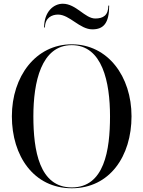

<svg xmlns="http://www.w3.org/2000/svg" viewBox="-20 -997 767 1027"><path d="M290.5 -919C352.5 -919 406 -840 474 -840C533 -840 564 -872 564 -967H559.5C559.5 -915 532 -898 489.5 -898C434.5 -898 387 -977 316 -977C267 -977 216 -935 216 -850H220.5C220.5 -902 257.5 -919 290.5 -919ZM364 10C567 10 683.5 -162 683.5 -375C683.5 -588 557 -760 364 -760C171 -760 43.5 -588 43.5 -375C43.5 -162 161 10 364 10ZM364 -755.5C528 -755.5 568.5 -557 568.5 -375C568.5 -193 538 5.5 364 5.5C190 5.5 158.5 -193 158.5 -375C158.5 -557 200 -755.5 364 -755.5Z"/></svg>

Font: Bodoni* 36pt
Style: Regular
Weight: 400
Version: Version 2.3